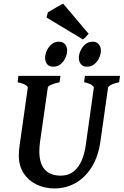

<svg xmlns="http://www.w3.org/2000/svg" viewBox="-20 -1040 692 1075"><path d="M651.9 -615.2 647 -579.6Q616.2 -572.8 601.1 -564.5Q585.9 -556.2 585 -549.3L542.5 -250Q530.8 -164.6 494.1 -105.5Q457.5 -46.4 403.3 -15.6Q349.1 15.1 284.7 15.1Q231.4 15.1 186 -6.3Q140.6 -27.8 113 -69.1Q85.4 -110.4 85.4 -169.9Q85.4 -196.3 89.8 -226.1L135.7 -549.3Q136.7 -555.2 123.3 -564Q109.9 -572.8 78.6 -579.6L83 -615.2H318.4L313.5 -579.6Q250 -565.4 247.6 -549.3L204.6 -249Q202.6 -234.9 201.4 -220.7Q200.2 -206.5 200.2 -193.8Q200.2 -56.6 320.8 -56.6Q363.3 -56.6 391.8 -79.6Q420.4 -102.5 437.3 -141.6Q454.1 -180.7 460.4 -229L505.4 -549.3Q505.9 -555.2 494.1 -564Q482.4 -572.8 450.7 -579.6L455.6 -615.2ZM544.9 -757.3Q544.9 -737.8 535.4 -716.6Q525.9 -695.3 508.5 -680.9Q491.2 -666.5 466.8 -666.5Q443.4 -666.5 432.4 -681.4Q421.4 -696.3 421.4 -715.3Q421.4 -734.9 430.7 -755.9Q439.9 -776.9 457.3 -791.7Q474.6 -806.6 498.5 -806.6Q521.5 -806.6 533.2 -791.7Q544.9 -776.9 544.9 -757.3ZM356 -757.3Q356 -737.8 346.4 -716.6Q336.9 -695.3 319.6 -680.9Q302.2 -666.5 277.8 -666.5Q254.4 -666.5 243.4 -681.4Q232.4 -696.3 232.4 -715.3Q232.4 -734.9 241.7 -755.9Q251 -776.9 268.3 -791.7Q285.6 -806.6 309.6 -806.6Q333 -806.6 344.5 -791.7Q356 -776.9 356 -757.3ZM476.1 -851.1Q468.8 -841.8 460.2 -833Q451.7 -824.2 443.8 -819.3L240.7 -941.9L248 -970.7Q254.9 -975.1 272.5 -985.6Q290 -996.1 308.1 -1006.1Q326.2 -1016.1 333.5 -1019.5Z"/></svg>

Font: Gentium Plus
Style: Bold Italic
Weight: 700
Italic angle: -8°
Designer: Victor Gaultney, Annie Olsen, Iska Routamaa, Becca Hirsbrunner
Foundry: SIL International
Version: Version 6.101